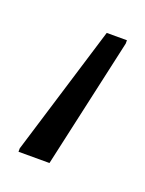

<svg xmlns="http://www.w3.org/2000/svg" viewBox="-57 -43 203 268"><g transform="rotate(20 44.5 91.0)"><path d="M0 190V185L59 -8H89V-3L46 190Z"/></g></svg>

Font: Saira Condensed ExtraLight
Style: Regular
Weight: 250
Width: 3
Designer: Hector Gatti with collaboration of the Omnibus-Type team
Foundry: Omnibus-Type
Version: Version 1.101